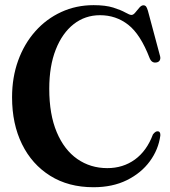

<svg xmlns="http://www.w3.org/2000/svg" viewBox="-20 -732 678 764"><path d="M618 -192.5Q610.5 -137 576.2 -90.2Q542 -43.5 485 -15.2Q428 13 352 13Q252.5 13 179.8 -32.5Q107 -78 67.5 -158.5Q28 -239 28 -345Q28 -424 52.2 -491Q76.5 -558 120.5 -607.5Q164.5 -657 223.8 -684.2Q283 -711.5 352.5 -711.5Q400 -711.5 430.8 -701.8Q461.5 -692 478.8 -682.2Q496 -672.5 503 -672.5Q510.5 -672.5 518.2 -682Q526 -691.5 534.2 -701.2Q542.5 -711 551 -711Q557 -711 560.8 -706.8Q564.5 -702.5 568.5 -689.5L617 -508.5Q619.5 -499.5 615.8 -492.2Q612 -485 602.5 -483.5Q584 -480 575.5 -500.5Q539 -595.5 490.2 -633.5Q441.5 -671.5 378 -671.5Q318.5 -671.5 273 -635.8Q227.5 -600 201.8 -534.5Q176 -469 176 -379Q176 -276.5 205.8 -206Q235.5 -135.5 287.8 -99.2Q340 -63 407 -63Q469.5 -63 516.8 -97.2Q564 -131.5 588.5 -197Q599.5 -211.5 609.5 -209.5Q619 -207.5 618 -192.5Z"/></svg>

Font: Fraunces 144pt S050 SemiBold
Style: Regular
Weight: 600
Version: Version 1.000; ttfautohint (v1.8.3)